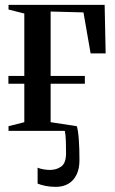

<svg xmlns="http://www.w3.org/2000/svg" viewBox="-20 -522 460 766"><path d="M203 223.5Q181 223.5 162.2 219.8Q143.5 216 130 210.5V147Q138.5 151 153 153.5Q167.5 156 179 156Q205.5 156 224.5 142.2Q243.5 128.5 243.5 89Q243.5 66.5 242.8 41.2Q242 16 238.5 0H14V-18.5L77 -34.5V-188H13.5V-219H77V-468L14 -484V-502.5H397.5L401.5 -309H341.5L313 -472.5L182 -476V-219H318.5V-188H182V-34.5L286.5 -18.5Q292 -0.5 294.5 35.5Q297 71.5 297 117Q297 151.5 285.2 175.2Q273.5 199 252.5 211.2Q231.5 223.5 203 223.5Z"/></svg>

Font: Merriweather 144pt Medium
Style: Regular
Weight: 500
Version: Version 2.100